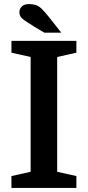

<svg xmlns="http://www.w3.org/2000/svg" viewBox="-20 -920 430 940"><path d="M260 -641V-79L354 -58V0H36V-58L130 -79V-641L36 -662V-720H354V-662ZM220 -836 280 -760H197L150 -788Q119 -807 103 -818Q87 -829 81 -838.5Q75 -848 75 -861Q75 -876 86.5 -888Q98 -900 122 -900Q141 -900 155 -895.5Q169 -891 183.5 -877.5Q198 -864 220 -836Z"/></svg>

Font: Domine
Style: Regular
Weight: 400
Designer: Pablo Impallari, Rodrigo Fuenzalida, Brenda Gallo
Foundry: Pablo Impallari, Rodrigo Fuenzalida, Brenda Gallo
Version: Version 2.000;September 19, 2022;FontCreator 14.0.0.2877 64-